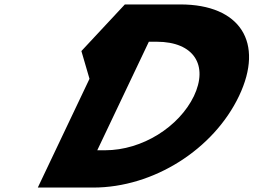

<svg xmlns="http://www.w3.org/2000/svg" viewBox="-20 -845 1142 865"><path d="M542.5 -825 346.7 -615 383.2 -490 150.3 0H400C671.7 0 942.5 -172 1057.1 -413C1171.2 -653 1063 -825 792.2 -825ZM418.2 -168 650.6 -657H685.7C855.1 -657 919.2 -550 853.6 -412C786.8 -274 621.4 -168 453.2 -168Z"/></svg>

Font: Hussar
Style: BdSuprExtOblFive
Weight: 700
Foundry: Cannot Into Space Fonts
Version: Version 2.00